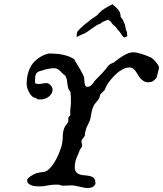

<svg xmlns="http://www.w3.org/2000/svg" viewBox="-20 -893 786 925"><path d="M246.6 -3.4Q228 -3.4 209 0.7Q189.9 4.9 170.9 4.9Q163.1 4.9 152.8 4.2Q142.6 3.4 133.3 0.5Q124 -2.4 117.4 -8.3Q110.8 -14.2 110.8 -24.4Q110.8 -28.3 113.8 -32Q116.7 -35.6 120.4 -38.8Q124 -42 127.9 -44.4Q131.8 -46.9 134.3 -48.3Q140.6 -51.8 145.5 -54.4Q150.4 -57.1 156.2 -58.8Q162.1 -60.5 170.2 -62Q178.2 -63.5 190.9 -64.9Q201.7 -65.9 211.9 -74.5Q222.2 -83 231.7 -95.7Q241.2 -108.4 249.5 -123.8Q257.8 -139.2 264.2 -154.5Q270.5 -169.9 274.7 -183.6Q278.8 -197.3 279.8 -206.1Q281.7 -216.8 282 -226.8Q282.2 -236.8 283 -246.3Q283.7 -255.9 285.9 -265.1Q288.1 -274.4 293.5 -283.7Q293.5 -284.7 295.9 -287.8Q298.3 -291 301.3 -294.9Q304.2 -298.8 306.6 -302.5Q309.1 -306.2 309.1 -307.6V-326.2Q310.1 -327.1 313.5 -332Q316.9 -336.9 319.3 -338.9Q318.4 -343.3 318.4 -346.7Q318.4 -350.1 318.4 -354Q318.4 -366.2 320.1 -378.4Q321.8 -390.6 321.8 -403.8Q321.8 -417 321.3 -426.8Q320.8 -436.5 319.3 -451.2Q312 -457.5 309.1 -467.3Q306.2 -477.1 304.9 -487.8Q303.7 -498.5 302 -508.8Q300.3 -519 294.9 -527.3Q294.4 -527.3 294.4 -527.8Q294.4 -528.3 294.2 -528.3Q293.9 -528.3 293.9 -528.8Q293.5 -529.3 293.5 -529.8Q285.6 -534.7 280 -540.5Q274.4 -546.4 268.8 -551.8Q263.2 -557.1 256.6 -560.8Q250 -564.5 240.7 -564.5Q233.9 -564.5 225.8 -563.5Q217.8 -562.5 209.5 -560.8Q201.2 -559.1 194.1 -557.1Q187 -555.2 182.6 -553.2Q170.4 -550.8 163.6 -546.9Q156.7 -543 153.6 -536.9Q150.4 -530.8 149.7 -522.9Q148.9 -515.1 148.9 -505.9V-492.7Q155.3 -488.3 165 -488.3Q174.8 -488.3 185.1 -490.5Q195.3 -492.7 206.1 -492.7Q211.4 -491.7 216.6 -488.5Q221.7 -485.4 225.3 -480.7Q229 -476.1 231.2 -470.9Q233.4 -465.8 233.4 -461.4Q233.4 -451.2 228.3 -442.4Q223.1 -433.6 215.3 -427.5Q207.5 -421.4 197.5 -417.7Q187.5 -414.1 178.2 -414.1H162.1Q159.2 -417 156 -418.7Q152.8 -420.4 149.4 -421.4Q146 -422.4 142.8 -423.6Q139.6 -424.8 137.2 -426.8Q124.5 -437.5 116.5 -455.6Q108.4 -473.6 108.4 -489.3Q108.4 -535.6 127 -570.6Q145.5 -605.5 190.4 -627.4Q197.3 -629.9 205.1 -632.6Q212.9 -635.3 220.7 -635.3Q234.4 -635.3 250.2 -634Q266.1 -632.8 281.5 -629.6Q296.9 -626.5 311.5 -621.1Q326.2 -615.7 337.9 -607.4L342.3 -598.1Q346.2 -591.3 353 -580.6Q359.9 -569.8 366.5 -558.3Q373 -546.9 378.4 -536.1Q383.8 -525.4 385.3 -519.5Q386.2 -515.1 386.2 -507.6Q386.2 -500 387.5 -492.7Q388.7 -485.4 391.4 -480Q394 -474.6 400.4 -474.6Q408.7 -474.6 414.6 -478.5Q420.4 -482.4 425 -488Q429.7 -493.7 433.8 -499.8Q438 -505.9 442.9 -510.3Q452.1 -520 460.2 -528.1Q468.3 -536.1 475.1 -543.7Q481.9 -551.3 488.8 -559.3Q495.6 -567.4 502.9 -577.6Q508.3 -583.5 515.1 -586.2Q522 -588.9 529.8 -592.8Q530.8 -593.8 532.2 -595Q533.7 -596.2 534.7 -597.2Q543.5 -603.5 554 -611.3Q564.5 -619.1 575.9 -625.7Q587.4 -632.3 599.1 -636.7Q610.8 -641.1 621.1 -641.1Q631.3 -641.1 643.1 -638.4Q654.8 -635.7 666.7 -631.8Q678.7 -627.9 689.9 -623.3Q701.2 -618.7 709.5 -614.7Q714.4 -611.3 720.7 -605.5Q727.1 -599.6 732.7 -592.5Q738.3 -585.4 742.2 -578.6Q746.1 -571.8 746.1 -565.9V-564.5Q745.1 -562 743.7 -555.9Q742.2 -549.8 740.5 -542.7Q738.8 -535.6 737.1 -529.1Q735.4 -522.5 734.9 -519.5Q731 -514.2 723.9 -507.6Q716.8 -501 709.5 -498.5L695.3 -496.6Q681.6 -496.6 672.6 -502Q663.6 -507.3 656.7 -515.1Q649.9 -522.9 644.8 -532.2Q639.6 -541.5 634 -549.3Q628.4 -557.1 621.1 -562.5Q613.8 -567.9 602.5 -567.9Q586.9 -567.9 570.8 -559.1Q554.7 -550.3 540 -537.1Q525.4 -523.9 513.4 -508.8Q501.5 -493.7 494.1 -481.4Q494.1 -481 492.9 -478.5Q491.7 -476.1 490.2 -473.4Q488.8 -470.7 487.8 -468.3Q486.8 -465.8 486.8 -465.3Q485.8 -463.4 485.4 -461.9Q484.9 -460.4 484.4 -459.5Q483.4 -458.5 480.2 -455.3Q477.1 -452.1 473.4 -448.5Q469.7 -444.8 466.6 -441.7Q463.4 -438.5 462.9 -437.5Q462.4 -436.5 460.9 -430.7Q459.5 -424.8 459.5 -423.8Q454.6 -413.1 446.5 -404.1Q438.5 -395 432.6 -386.7Q424.8 -371.1 421.4 -353.5Q418 -335.9 415 -319.3Q410.6 -304.7 402.6 -290.5Q394.5 -276.4 392.1 -261.7Q391.6 -261.2 390.9 -257.8Q390.1 -254.4 389.6 -250.5Q389.2 -246.6 388.9 -243.4Q388.7 -240.2 388.7 -239.7Q386.2 -233.9 383.3 -230.5Q380.4 -227.1 377.9 -224.4Q375.5 -221.7 374 -218.8Q372.6 -215.8 372.6 -210.4Q372.6 -205.1 374.3 -201.2Q376 -197.3 376 -191.9Q376 -186 372.1 -181.9Q368.2 -177.7 365.7 -173.3Q361.8 -161.6 357.2 -151.9Q352.5 -142.1 348.9 -132.3Q345.2 -122.6 342.8 -111.8Q340.3 -101.1 340.3 -87.9Q340.3 -70.8 347.7 -63Q355 -55.2 366 -52Q377 -48.8 389.9 -48.1Q402.8 -47.4 413.8 -44.7Q424.8 -42 432.1 -35.2Q439.5 -28.3 439.5 -12.7V-5.9Q432.6 5.4 423.8 9Q415 12.7 402.8 12.7Q393.1 12.7 383.1 10.7Q373 8.8 363 6.3Q353 3.9 343 2Q333 0 323.7 0Q312.5 1 301.8 1.2Q291 1.5 279.8 1.5Q278.8 1.5 276.6 0.7Q274.4 0 271.7 -0.7Q269 -1.5 266.6 -2.2Q264.2 -2.9 263.7 -3.4ZM576.2 -785.6Q580.1 -780.3 581.8 -774.4Q583.5 -768.6 584.5 -762.2Q585.4 -756.3 586.4 -750.7Q587.4 -745.1 591.3 -740.2L593.3 -719.7Q592.3 -716.3 587.9 -715.3Q583.5 -714.4 581.1 -711.9L572.8 -716.3L559.1 -735.8Q556.6 -739.7 553.7 -742.9Q550.8 -746.1 547.4 -749.5Q544.9 -752.4 543.2 -755.6Q541.5 -758.8 538.1 -762.2Q533.7 -766.6 528.1 -771.2Q522.5 -775.9 518.6 -781.2Q516.1 -787.1 510.7 -790.8Q505.4 -794.4 501 -798.3Q488.3 -792.5 479.7 -789.6Q471.2 -786.6 464.8 -779.8Q452.1 -775.4 441.7 -768.6Q431.2 -761.7 420.9 -754.2Q410.6 -746.6 400.1 -739.5Q389.6 -732.4 377.4 -728Q370.6 -724.6 363.5 -721.7Q356.4 -718.8 349.1 -714.4Q349.1 -722.2 350.1 -728.8Q351.1 -735.4 352.5 -740.7Q365.7 -755.9 380.4 -768.6Q395 -781.2 410.6 -792.5Q416 -798.3 422.1 -802.2Q428.2 -806.2 434.3 -810.1Q440.4 -814 446 -818.1Q451.7 -822.3 456.1 -828.6Q469.7 -843.3 485.1 -852.5Q500.5 -861.8 522 -872.6L526.4 -868.2Q538.6 -858.4 547.9 -848.1Q557.1 -837.9 560.1 -824.7L561 -812.5Q564.5 -807.1 569.8 -800.8Q575.2 -794.4 576.2 -785.6Z"/></svg>

Font: IM FELL English
Style: Italic
Weight: 400
Italic angle: -18°
Designer: Igino Marini
Foundry: Igino Marini
Version: 3.00